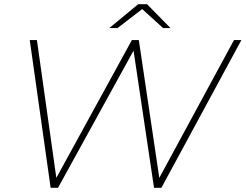

<svg xmlns="http://www.w3.org/2000/svg" viewBox="-20 -890 1164 910"><path d="M220 0 121 -700H155L247 -47L605 -700H638L735 -47L1089 -700H1124L745 0H710L613 -650L255 0ZM498 -757 635 -870H677L788 -757H753L654 -847L537 -757Z"/></svg>

Font: Montserrat Thin ExtraLight
Style: Italic
Weight: 250
Italic angle: -11.3°
Version: Version 9.000